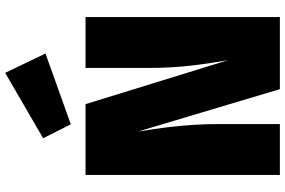

<svg xmlns="http://www.w3.org/2000/svg" viewBox="-200 -903 1103 743"><g transform="rotate(-90 351.5 -531.5)"><path d="M441 -1063 188 -916 242 -809 516 -907ZM657 -752H460V-511C460 -375 476 -288 490 -201L320 -752H46V0H243V-233C243 -373 225 -476 214 -549L378 0H657Z"/></g></svg>

Font: Glow Sans SC Normal Heavy
Style: Regular
Weight: 900
Designer: Ryoko NISHIZUKA (kana, bopomofo & ideographs); Paul D. Hunt (Latin, Greek & Cyrillic); Sandoll Communications, Soo-young
Version: Version 0.93